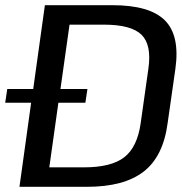

<svg xmlns="http://www.w3.org/2000/svg" viewBox="-32 -720 700 740"><path d="M141 -700H401Q545 -700 603.5 -641.5Q662 -583 644 -455L614 -245Q597 -117 521.5 -58.5Q446 0 303 0H43L88 -324H-12L-4 -377H96ZM158 -75H291Q397 -75 447 -114Q497 -153 510 -244L540 -456Q553 -547 513.5 -586Q474 -625 368 -625H236L201 -377H305L297 -324H193Z"/></svg>

Font: Pathway Extreme 8pt Thin 12pt Medium
Style: Italic
Weight: 500
Italic angle: -8°
Version: Version 1.001;gftools[0.9.26]